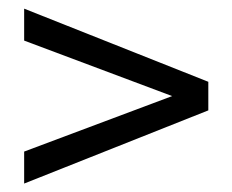

<svg xmlns="http://www.w3.org/2000/svg" viewBox="-20 -483 540 446"><path d="M36.1 -388.7V-462.9L463.9 -293V-226.6L36.1 -56.6V-130.9L379.9 -259.8Z"/></svg>

Font: BabelStone Marchen
Style: Regular
Weight: 400
Designer: Andrew West
Foundry: Andrew West
Version: Version 9.003 2021-11-11